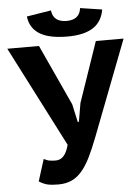

<svg xmlns="http://www.w3.org/2000/svg" viewBox="-68 -920 709 972"><g transform="rotate(-5 286.5 -433.5)"><path d="M0 0ZM294 -391 314 -300H320L336 -394L441 -700H582L396 -216Q374 -159 353.5 -117Q333 -75 309.5 -47.5Q286 -20 257 -6.5Q228 7 189 7Q156 7 135.5 2.5Q115 -2 91 -17L126 -128Q143 -119 157 -117Q171 -115 187 -115Q234 -115 253 -189L-9 -700H152ZM228 -874Q232 -842 251.5 -828Q271 -814 302 -814Q369 -814 376 -873L487 -856Q476 -793 429.5 -764Q383 -735 301 -735Q260 -735 226 -741Q192 -747 166.5 -760.5Q141 -774 124.5 -797Q108 -820 104 -854Z"/></g></svg>

Font: PT Sans
Style: Bold
Weight: 700
Version: Version 2.003W OFL; ttfautohint (v1.6)